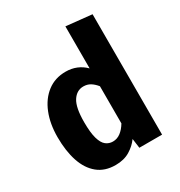

<svg xmlns="http://www.w3.org/2000/svg" viewBox="-185 -906 985 1051"><g transform="rotate(-30 307.5 -380.5)"><path d="M381.5 -777.9 543.6 -761V0H400L391.8 -60Q369.2 -28.2 331.8 -5.4Q294.4 17.4 241 17.4Q173.3 17.4 129 -19Q84.6 -55.4 62.8 -120.8Q41 -186.2 41 -273.8Q41 -357.9 67.2 -423.1Q93.3 -488.2 142.1 -525.4Q190.8 -562.6 257.9 -562.6Q331.3 -562.6 381.5 -512.3ZM301.5 -444.1Q259.5 -444.1 233.8 -404.4Q208.2 -364.6 208.2 -272.8Q208.2 -205.6 219 -168.5Q229.7 -131.3 248.7 -116.4Q267.7 -101.5 292.3 -101.5Q319.5 -101.5 341.8 -118.5Q364.1 -135.4 381.5 -164.6V-399.5Q364.6 -420.5 345.6 -432.3Q326.7 -444.1 301.5 -444.1Z"/></g></svg>

Font: FiraCode Nerd Font
Style: Bold
Weight: 700
Designer: Carrois Corporate, Edenspiekermann AG, Nikita Prokopov
Foundry: Carrois Corporate, Edenspiekermann AG, Nikita Prokopov
Version: Version 6.002;Nerd Fonts 2.1.0